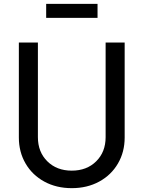

<svg xmlns="http://www.w3.org/2000/svg" viewBox="-20 -966 746 998"><path d="M78 -251V-745H177V-253Q177 -176 226 -127.5Q275 -79 353 -79Q431 -79 480 -127.5Q529 -176 529 -253V-745H628V-251Q628 -176 593 -116Q558 -56 495.5 -22Q433 12 353 12Q273 12 210.5 -22Q148 -56 113 -116Q78 -176 78 -251ZM220 -946H487V-873H220Z"/></svg>

Font: Evergrow Sans 
Style: Medium
Weight: 500
Foundry: 10Web
Version: Version 1.000